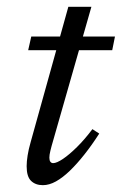

<svg xmlns="http://www.w3.org/2000/svg" viewBox="-20 -533 356 562"><path d="M62.5 -386 71.5 -426H316.5L308.5 -386ZM131 -105.5Q129 -98 127.5 -91.8Q126 -85.5 125.2 -80.5Q124.5 -75.5 124.5 -71.5Q124.5 -63.5 127.5 -59.5Q130.5 -55.5 135.5 -55.5Q146 -55.5 164.5 -68Q183 -80.5 205.5 -102.8Q228 -125 250.5 -155L270.5 -142Q249 -108.5 227.2 -81Q205.5 -53.5 184.5 -33.2Q163.5 -13 143.8 -2Q124 9 105.5 9Q84 9 71 -3.5Q58 -16 58 -46.5Q58 -60 60.8 -77.8Q63.5 -95.5 70 -118L180 -513H247.5Z"/></svg>

Font: Newsreader 16pt
Style: Italic
Weight: 400
Italic angle: -17°
Designer: Hugues Gentile
Foundry: Production Type
Version: Version 1.003